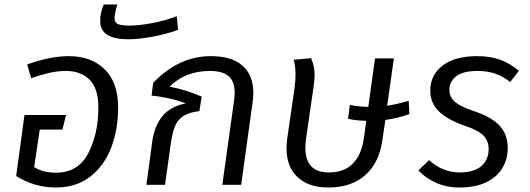

<svg xmlns="http://www.w3.org/2000/svg" viewBox="-20 -823 2361 855"><path d="M506 -344Q506 -247 475.5 -166.5Q445 -86 382.5 -37Q320 12 228 12Q134 12 52 -39L89 -311H274L258 -246H157L132 -79Q171 -54 229 -54Q328 -54 373 -140.5Q418 -227 418 -344Q418 -430 378.5 -468.5Q339 -507 274 -507Q237 -507 199.5 -498.5Q162 -490 119 -475L101 -536Q204 -573 287 -573Q386 -573 446 -514.5Q506 -456 506 -344Z M426 -731Q426 -749 430.5 -768.5Q435 -788 442 -803H503Q490 -764 490 -742Q490 -723 505 -716Q520 -709 556 -709Q598 -709 657 -720Q716 -731 767 -751L773 -690Q717 -670 656 -659Q595 -648 551 -648Q491 -648 458.5 -667.5Q426 -687 426 -731Z M1108 -409Q1108 -389 1105 -368L1071 -123L1054 0H970L1022 -373Q1025 -394 1025 -411Q1025 -461 998 -484Q971 -507 915 -507Q805 -507 735 -437Q806 -424 878 -393L868 -328Q821 -323 795.5 -305.5Q770 -288 759 -260.5Q748 -233 741 -187L715 0H632L658 -193Q668 -263 703.5 -306Q739 -349 808 -363Q729 -391 655 -397L662 -454Q776 -573 919 -573Q1012 -573 1060 -530.5Q1108 -488 1108 -409Z M1696 -289 1683 -200Q1669 -99 1607 -43.5Q1545 12 1442 12Q1355 12 1305.5 -34Q1256 -80 1256 -162Q1256 -183 1259 -205L1292 -434Q1296 -465 1296 -493Q1296 -528 1288 -557L1365 -564Q1381 -530 1381 -488Q1381 -469 1376 -434L1343 -206Q1340 -184 1340 -165Q1340 -55 1444 -55Q1579 -55 1601 -211L1611 -285Q1563 -286 1530 -294L1538 -356Q1575 -348 1620 -347L1650 -563H1734L1704 -352Q1744 -358 1800 -374L1803 -315Q1746 -295 1696 -289Z M2291 -508 2252 -458Q2218 -484 2184 -495.5Q2150 -507 2106 -507Q2041 -507 2011 -483Q1981 -459 1981 -423Q1981 -391 2006 -369.5Q2031 -348 2091 -328Q2171 -301 2206 -262Q2241 -223 2241 -164Q2241 -115 2217.5 -75Q2194 -35 2145.5 -11.5Q2097 12 2026 12Q1969 12 1922 -9Q1875 -30 1843 -64L1891 -110Q1918 -84 1953.5 -69.5Q1989 -55 2027 -55Q2091 -55 2123.5 -83.5Q2156 -112 2156 -159Q2156 -194 2134 -218Q2112 -242 2050 -263Q1970 -291 1933 -328.5Q1896 -366 1896 -419Q1896 -489 1951 -531Q2006 -573 2104 -573Q2165 -573 2208.5 -556.5Q2252 -540 2291 -508Z"/></svg>

Font: FiraGO Book
Style: Italic
Weight: 350
Italic angle: -8°
Designer: bBox Type GmbH
Foundry: bBox Type GmbH
Version: Version 1.001